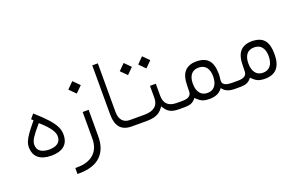

<svg xmlns="http://www.w3.org/2000/svg" viewBox="-98 -1038 2628 1683"><g transform="rotate(-20 1216.0 -196.5)"><path d="M117.2 -141.1Q117.2 -97.7 147.5 -77.4Q177.7 -57.1 228.5 -57.1Q279.3 -57.1 307.9 -78.1Q336.4 -99.1 336.4 -143.1Q336.4 -202.1 230.5 -296.4L219.2 -306.6L209.5 -294.9Q158.2 -234.9 137.7 -201.9Q117.2 -168.9 117.2 -141.1ZM228 0Q149.9 0 107.4 -34.9Q64.9 -69.8 64.9 -140.6Q64.9 -164.1 75.7 -189.9Q86.4 -215.8 109.9 -249.5Q133.3 -283.2 175.8 -334.5L184.6 -344.7L174.8 -354.5L167.5 -361.3L202.1 -402.8Q274.4 -338.9 314.2 -294.2Q354 -249.5 371.6 -213.4Q389.2 -177.2 389.2 -140.1Q389.2 -69.3 347.4 -34.7Q305.7 0 228 0Z M563 -493.7 621.1 -551.8 679.2 -493.7 621.1 -435.5ZM405.3 172.9Q504.9 172.9 559.6 122.8Q614.3 72.8 614.3 -20V-266.1L669.9 -266.6V-20Q669.9 99.6 603.3 163.6Q536.6 227.5 406.2 228.5L385.7 229V172.9Z M999.5 0H977.5Q903.3 0 868.2 -40.8Q833 -81.5 833 -168.5V-621.6H884.8V-168Q884.8 -116.2 909.2 -87.4Q933.6 -58.6 979 -58.6H999.5Q1012.2 -58.6 1012.2 -32.7V-27.3Q1012.2 -20 1011 -14.2Q1009.8 -8.3 1006.8 -4.2Q1003.9 0 999.5 0Z M1213.9 -490.7 1270 -547.4 1326.7 -490.7 1270 -434.1ZM1042 -490.7 1098.6 -547.4 1154.8 -490.7 1098.6 -434.1ZM1426.8 0H1417.5Q1367.2 0 1338.1 -14.2Q1309.1 -28.3 1289.1 -59.6L1277.8 -77.6L1265.1 -60.5Q1241.7 -29.3 1206.3 -14.6Q1170.9 0 1112.3 0H995.1Q982.4 0 982.4 -27.3V-32.7Q982.4 -58.6 994.6 -58.6H1114.7Q1247.1 -58.6 1247.1 -168.5V-279.8H1301.3V-168.5Q1301.3 -58.6 1417 -58.6H1427.2Q1439.5 -58.6 1439.5 -32.7V-27.3Q1439.5 -16.1 1436.3 -8.1Q1433.1 0 1426.8 0Z M1945.3 0H1930.2Q1900.9 0 1874.8 -9.8Q1848.6 -19.5 1834.5 -36.1L1823.2 -49.3L1812 -36.6Q1774.9 6.8 1700.2 6.8Q1660.2 6.8 1635.7 -3.2Q1611.3 -13.2 1587.9 -36.1L1576.7 -47.4L1566.4 -35.2Q1550.8 -17.1 1528.6 -8.5Q1506.3 0 1472.7 0H1423.3Q1410.6 0 1410.6 -27.3V-32.7Q1410.6 -58.6 1422.9 -58.6H1471.7Q1548.8 -58.6 1552.7 -111.3Q1554.2 -134.3 1554.2 -168.5Q1554.2 -258.3 1591.1 -300.3Q1627.9 -342.3 1700.2 -342.3Q1777.8 -342.3 1814 -301Q1850.1 -259.8 1850.1 -167.5Q1850.1 -158.7 1848.6 -146.5Q1847.2 -134.3 1845.9 -123.5Q1844.7 -112.8 1844.7 -107.9Q1844.7 -93.3 1852.1 -83.3Q1859.4 -73.2 1872.3 -68.1Q1885.3 -63 1899.2 -60.8Q1913.1 -58.6 1929.2 -58.6H1945.3Q1958 -58.6 1958 -32.7V-27.3Q1958 -16.1 1954.8 -8.1Q1951.7 0 1945.3 0ZM1795.9 -169.4Q1795.9 -224.1 1771.7 -254.4Q1747.6 -284.7 1700.7 -284.7Q1654.3 -284.7 1630.4 -254.4Q1606.4 -224.1 1606.4 -169.4Q1606.4 -112.8 1630.9 -80.8Q1655.3 -48.8 1701.2 -48.8Q1747.1 -48.8 1771.5 -80.8Q1795.9 -112.8 1795.9 -169.4Z M1940.9 -58.6H1989.7Q2067.4 -58.6 2070.8 -111.3Q2072.3 -134.3 2072.3 -168.5Q2072.3 -258.3 2109.1 -300.3Q2146 -342.3 2218.3 -342.3Q2295.9 -342.3 2332 -301Q2368.2 -259.8 2368.2 -167.5Q2368.2 6.8 2218.3 6.8Q2178.2 6.8 2153.8 -3.2Q2129.4 -13.2 2106 -36.1L2094.7 -47.4L2084.5 -35.2Q2068.8 -17.1 2046.6 -8.5Q2024.4 0 1990.7 0H1941.4Q1928.7 0 1928.7 -27.3V-32.7Q1928.7 -58.6 1940.9 -58.6ZM2314 -169.4Q2314 -224.1 2289.8 -254.4Q2265.6 -284.7 2218.8 -284.7Q2172.4 -284.7 2148.4 -254.4Q2124.5 -224.1 2124.5 -169.4Q2124.5 -112.8 2148.9 -80.8Q2173.3 -48.8 2219.2 -48.8Q2265.1 -48.8 2289.6 -80.8Q2314 -112.8 2314 -169.4Z"/></g></svg>

Font: Shabnam Thin FD
Style: Thin-FD
Weight: 100
Foundry: DejaVu fonts team - Redesigned by Saber Rastikerdar - Based on Vazir font
Version: Version 5.0.0